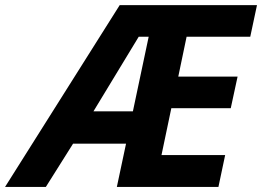

<svg xmlns="http://www.w3.org/2000/svg" viewBox="-80 -734 1029 754"><path d="M777.8 0H378.9L415 -169.9H207L100.1 0H-60.1L390.1 -713.9H929.2L902.8 -589.8H652.8L620.1 -433.1H853L826.2 -309.1H592.8L554.2 -125H804.2ZM441.9 -296.9 503.9 -589.8H464.8L287.1 -296.9Z"/></svg>

Font: Zoram GWebM
Style: Bold Italic
Weight: 700
Italic angle: -12°
Foundry: Ascender Corporation
Version: Version 1.000